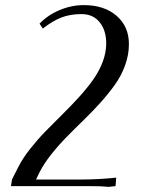

<svg xmlns="http://www.w3.org/2000/svg" viewBox="-20 -729 555 752"><path d="M22.9 0 26.9 -25.9 51.8 -75.2Q68.8 -108.9 97.9 -145.8Q127 -182.6 158.2 -214.6Q189.5 -246.6 223.6 -280.3Q257.8 -314 288.1 -347.2Q318.4 -380.4 342.8 -414.1Q367.2 -447.8 381.6 -485.1Q396 -522.5 396 -559.1Q396 -609.9 370.4 -641.8Q344.7 -673.8 298.8 -673.8Q254.9 -673.8 220.2 -660.4Q185.5 -647 147.9 -617.2L134.8 -636.2Q167.5 -670.4 213.9 -689.7Q260.3 -709 308.1 -709Q388.2 -709 436.5 -667.2Q484.9 -625.5 484.9 -556.2Q484.9 -514.6 470.2 -473.9Q455.6 -433.1 430.2 -397.5Q404.8 -361.8 373.8 -327.4Q342.8 -293 307.9 -259Q272.9 -225.1 241.5 -193.1Q210 -161.1 180.9 -124.5Q151.9 -87.9 134.8 -54.2L121.1 -25.9H299.8Q363.8 -25.9 435.1 -33.2L433.1 -4.9L432.1 0L405.8 2.9Q378.9 0 334 0Z"/></svg>

Font: Dihjauti S
Style: Bold Italic
Weight: 700
Italic angle: -9°
Designer: T. Christopher White
Version: Version 3.0.0